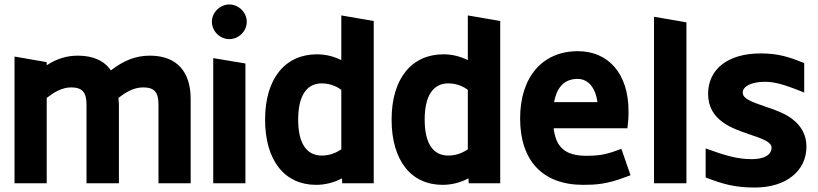

<svg xmlns="http://www.w3.org/2000/svg" viewBox="-20 -820 3658 859"><path d="M689 -353V0H833V-378C833 -498 772 -571 651 -571C588 -571 534 -550 476 -505C446 -549 396 -571 328 -571C279 -571 233 -557 189 -528V-542L45 -567V0H189V-382C220 -406 257 -429 298 -429C347 -429 367 -408 367 -353V0H512V-353L510 -382C538 -404 576 -429 620 -429C670 -429 689 -408 689 -353Z M934 0H1078V-536L934 -560ZM928 -723C928 -680 964 -645 1006 -645C1048 -645 1084 -680 1084 -723C1084 -764 1048 -800 1006 -800C964 -800 928 -764 928 -723Z M1394 7C1434 7 1474 -3 1510 -22L1511 0H1652V-726L1507 -751V-551C1473 -568 1436 -577 1398 -577C1257 -577 1166 -470 1166 -285C1166 -101 1254 7 1394 7ZM1314 -285C1314 -389 1350 -447 1420 -447C1461 -447 1493 -429 1507 -418V-152C1490 -140 1459 -124 1420 -124C1351 -124 1314 -179 1314 -285Z M1960 7C2000 7 2040 -3 2076 -22L2077 0H2218V-726L2073 -751V-551C2039 -568 2002 -577 1964 -577C1823 -577 1732 -470 1732 -285C1732 -101 1820 7 1960 7ZM1880 -285C1880 -389 1916 -447 1986 -447C2027 -447 2059 -429 2073 -418V-152C2056 -140 2025 -124 1986 -124C1917 -124 1880 -179 1880 -285Z M2589 7C2645 7 2693 4 2771 -25L2801 -36L2760 -154C2702 -133 2675 -123 2603 -123C2508 -123 2467 -162 2457 -246H2787C2791 -281 2792 -290 2792 -323C2792 -491 2701 -591 2566 -591C2406 -591 2307 -475 2307 -290C2307 -102 2407 7 2589 7ZM2459 -363C2468 -414 2494 -467 2564 -467C2612 -467 2644 -428 2653 -363Z M2906 0H3051V-720L2906 -745Z M3357 19C3498 19 3588 -56 3588 -164C3588 -215 3566 -256 3524 -288C3492 -312 3452 -327 3410 -341C3337 -366 3303 -379 3303 -406C3303 -433 3341 -454 3401 -454C3442 -454 3479 -446 3578 -406V-538C3512 -564 3465 -581 3383 -581C3236 -581 3148 -510 3148 -400C3148 -281 3257 -245 3330 -220C3399 -197 3432 -184 3432 -158C3432 -149 3428 -108 3342 -108C3281 -108 3227 -123 3137 -156V-26C3217 5 3271 19 3357 19Z"/></svg>

Font: All Genders v4
Style: Bold
Weight: 700
Designer: Rassam Alawdi
Foundry: Rassam Art
Version: Version 3.100;FEAKit 1.0